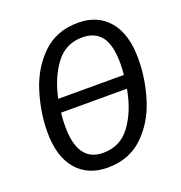

<svg xmlns="http://www.w3.org/2000/svg" viewBox="-129 -811 881 934"><g transform="rotate(-20 312.0 -344.0)"><path d="M592 -437Q592 -331 559.5 -228Q527 -125 455 -56.5Q383 12 272 12Q170 12 112 -56Q54 -124 54 -249Q54 -352 86.5 -456Q119 -560 191 -630Q263 -700 375 -700Q477 -700 534.5 -631.5Q592 -563 592 -437ZM159 -385H499Q502 -417 502 -445Q502 -539 469 -582.5Q436 -626 370 -626Q284 -626 232.5 -557.5Q181 -489 159 -385ZM490 -317H149Q145 -284 145 -246Q145 -63 276 -63Q366 -63 418.5 -136Q471 -209 490 -317Z"/></g></svg>

Font: Fira Sans Condensed
Style: Italic
Weight: 400
Width: 3
Italic angle: -8°
Designer: bBox Type GmbH & Carrois Corporate GbR & Edenspiekermann AG
Foundry: bBox Type GmbH & Carrois Corporate GbR & Edenspiekermann AG
Version: Version 4.301